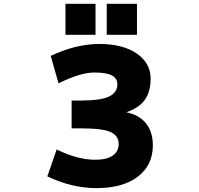

<svg xmlns="http://www.w3.org/2000/svg" viewBox="-20 -972 1040 1004"><path d="M767.6 -560.5Q767.6 -487.3 732.4 -443.4Q702.1 -406.2 640.6 -384.8Q701.2 -373 737.3 -334Q779.3 -288.1 779.3 -211.9Q779.3 -108.4 700.7 -48.3Q622.1 11.7 484.4 11.7Q355.5 11.7 227.5 -49.8L276.4 -190.4Q385.7 -136.7 476.6 -136.7Q539.1 -136.7 569.8 -158.7Q600.6 -180.7 600.6 -219.7Q600.6 -261.7 559.1 -281.2Q517.6 -300.8 403.3 -300.8H354.5V-446.3H403.3Q506.8 -446.3 550.3 -467.3Q593.8 -488.3 593.8 -531.2Q593.8 -561.5 565.9 -577.1Q538.1 -592.8 473.6 -592.8Q399.4 -592.8 286.1 -536.1L245.1 -679.7Q375 -741.2 497.1 -742.2Q622.1 -742.2 694.8 -692.4Q767.6 -642.6 767.6 -560.5ZM322.3 -790V-952.1H479.5V-790ZM538.1 -790V-952.1H696.3V-790Z"/></svg>

Font: GenEi Gothic M Heavy
Style: Regular
Weight: 800
Designer: o_tamon (Modified); [Source Han Sans]
Ryoko NISHIZUKA  (kana & ideographs); Paul D. Hunt (Latin, Greek & Cyrillic); Wenl
Version: Version 1.1a;Original Version 1.004